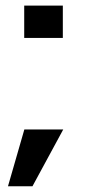

<svg xmlns="http://www.w3.org/2000/svg" viewBox="-20 -580 326 686"><path d="M66.5 -560V-444.5H204.5V-560ZM8.5 85.5H96L206 -117.5H67Z"/></svg>

Font: Anybody SemiExpanded SemiBold
Style: Regular
Weight: 600
Width: 6
Designer: Tyler Finck
Foundry: Etcetera Type Company
Version: Version 1.113;gftools[0.9.25]